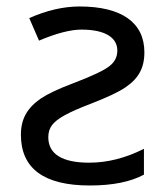

<svg xmlns="http://www.w3.org/2000/svg" viewBox="-20 -566 519 596"><path d="M44.9 -147.9C44.9 -43 116.2 9.8 258.8 9.8C329.1 9.8 385.3 -1.5 426.8 -23.9V-104C369.6 -75.2 313 -61 256.8 -61C172.9 -61 129.9 -87.9 129.9 -140.1C129.9 -154.8 133.8 -167.5 141.6 -177.7C157.2 -198.2 191.9 -217.3 262.2 -244.1C312.5 -263.7 348.1 -280.3 368.7 -294.4C409.7 -321.8 428.2 -354.5 428.2 -403.8C428.2 -495.6 357.9 -545.9 227.1 -545.9C176.8 -545.9 124.5 -533.7 70.8 -509.8L101.1 -439.9C155.3 -462.9 199.2 -474.1 232.9 -474.1C305.7 -474.1 344.2 -449.7 344.2 -409.2C344.2 -389.2 335.9 -373 319.3 -360.4C302.7 -347.2 265.1 -329.6 206.1 -307.1C160.6 -290 127.9 -274.4 106.9 -260.3C64.9 -231.4 44.9 -197.3 44.9 -147.9Z"/></svg>

Font: Noto Reveo Sans
Style: Regular
Weight: 400
Designer: Monotype Design team
Foundry: Monotype Imaging Inc.
Version: Version 1.04